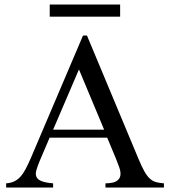

<svg xmlns="http://www.w3.org/2000/svg" viewBox="-20 -836 759 856"><path d="M450.2 0V-18.6Q484.9 -19 499.5 -28.6Q514.2 -38.1 516.6 -53.2Q519 -68.4 512.5 -87.6Q505.9 -106.9 497.6 -127L458 -222.2H201.2L156.2 -116.7Q147 -94.2 142.1 -77.1Q137.2 -60.1 142.3 -47.9Q147.5 -35.6 164.8 -28.6Q182.1 -21.5 216.8 -18.6V0H7.3V-18.6Q28.3 -20 43.9 -27.6Q59.6 -35.2 72 -49.3Q84.5 -63.5 95.2 -84.2Q106 -105 117.7 -131.8L350.1 -677.7H367.7L597.7 -127Q612.3 -92.3 624 -71.5Q635.7 -50.8 648.2 -39.6Q660.6 -28.3 675.5 -24.2Q690.4 -20 710.9 -18.6V0ZM332 -526.4 216.8 -257.8H444.3ZM201.7 -761.7V-815.9H515.6V-761.7Z"/></svg>

Font: Doulos SIL Phon
Style: Regular
Weight: 400
Designer: Walt Agee, Victor Gaultney, Peter Martin, Debbi Hosken, Becca Hirsbrunner
Foundry: SIL International
Version: Version 5.000